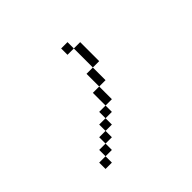

<svg xmlns="http://www.w3.org/2000/svg" viewBox="-169 -1013 1338 1338"><g transform="rotate(-45 500.0 -344.0)"><path d="M250 0H187.5V62.5H250ZM250 0H312.5V-62.5H250ZM312.5 -62.5H375V-125H312.5ZM375 -125H437.5V-187.5H375ZM437.5 -187.5H500V-250H437.5ZM500 -250H562.5Q562.5 -250 562.5 -375H500Q500 -375 500 -250ZM562.5 -375H625Q625 -375 625 -500H562.5Q562.5 -500 562.5 -375ZM625 -500H687.5V-687.5H625ZM625 -687.5V-750H562.5V-687.5Z"/></g></svg>

Font: Unifont
Style: Regular
Weight: 500
Version: Version 13.0.05